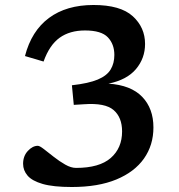

<svg xmlns="http://www.w3.org/2000/svg" viewBox="-20 -738 715 769"><path d="M275.5 -318 268 -396.5Q335 -404 371.8 -419.5Q408.5 -435 423.2 -459.8Q438 -484.5 438 -518Q438 -561 412 -588.5Q386 -616 320.5 -616Q259.5 -616 218.8 -586.8Q178 -557.5 154.5 -491.5L80 -513.5Q106 -614 176 -666Q246 -718 354.5 -718Q462.5 -718 511.8 -673Q561 -628 561 -562Q561 -504.5 524.5 -461.2Q488 -418 414.5 -403Q504.5 -397 549.5 -350.2Q594.5 -303.5 594.5 -227.5Q594.5 -157 556.8 -103.2Q519 -49.5 446.2 -19.2Q373.5 11 267.5 11Q193.5 11 151 -1.2Q108.5 -13.5 90.5 -34.5Q72.5 -55.5 72.5 -82Q72.5 -113 91.5 -133.5Q110.5 -154 131.5 -154Q139 -154 156.2 -140.5Q173.5 -127 195.8 -109.5Q218 -92 241.2 -78.8Q264.5 -65.5 284.5 -65.5Q378 -65.5 423.5 -105.2Q469 -145 469 -211.5Q469 -268 435 -297.2Q401 -326.5 317 -320.5Z"/></svg>

Font: Newsreader 6pt Medium
Style: Regular
Weight: 500
Designer: Hugues Gentile
Foundry: Production Type
Version: Version 1.003; ttfautohint (v1.8.3)